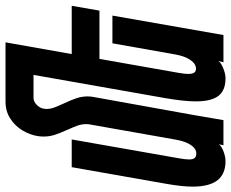

<svg xmlns="http://www.w3.org/2000/svg" viewBox="-107 -739 838 696"><g transform="rotate(-90 312.0 -391.0)"><path d="M-16.5 -112Q-16.5 -148 -7 -203.5L54 -550H154.5L86.5 -163Q82 -139 82 -124.5Q82 -111 87 -104.8Q92 -98.5 103.5 -98.5Q121.5 -98.5 134.8 -118.8Q148 -139 154 -174L209 -485Q210 -489.5 210 -498Q210 -513.5 205 -528Q200 -542.5 189.5 -565.5Q177.5 -592.5 171.2 -611.5Q165 -630.5 165 -652Q165 -664.5 167 -675Q171.5 -702 187.2 -728.5Q203 -755 229.8 -772.5Q256.5 -790 292 -790H506.5L464 -550H639L621.5 -449.5H446.5L396 -163Q392 -140 392 -127.5Q392 -113 396.5 -106.2Q401 -99.5 411 -99.5Q428.5 -99.5 442.5 -119.8Q456.5 -140 462.5 -174L503 -402.5H603.5L533 0H434L439 -18.5Q432.5 -8.5 412.2 -0.5Q392 7.5 376 7.5Q332 7.5 312.2 -18.5Q292.5 -44.5 292.5 -100Q292.5 -144 305 -215L388.5 -688.5H305.5Q292 -688.5 280.2 -677.2Q268.5 -666 266 -651.5Q265 -644.5 265 -641.5Q265 -628 270 -614Q275 -600 285.5 -577.5Q298 -551 304.2 -532Q310.5 -513 310.5 -492.5Q310.5 -484 309 -474L252.5 -160.5L243 -107.5Q232.5 -49.5 224.5 0H133.5L137 -17Q132 -8 112.2 -0.2Q92.5 7.5 75.5 7.5Q29.5 7.5 6.5 -21.8Q-16.5 -51 -16.5 -112Z"/></g></svg>

Font: JuliaMono Black
Style: Italic
Weight: 900
Italic angle: -9°
Monospace: yes
Designer: cormullion
Foundry: corm
Version: Version 0.057; ttfautohint (v1.8.4)